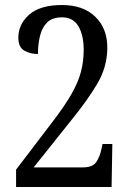

<svg xmlns="http://www.w3.org/2000/svg" viewBox="-20 -744 517 764"><path d="M44 0V-69L191 -262Q237 -322 264 -369Q291 -416 302 -458Q313 -500 313 -546Q313 -604 292 -639.5Q271 -675 227 -675Q188 -675 167.5 -654.5Q147 -634 139 -600.5Q131 -567 131 -529Q101 -529 77 -542.5Q53 -556 53 -594Q53 -648 96.5 -686Q140 -724 227 -724Q311 -724 359 -677.5Q407 -631 407 -555Q407 -478 367 -410.5Q327 -343 260 -261L114 -78H311Q348 -78 362.5 -98.5Q377 -119 384 -152L388 -171H427L424 0Z"/></svg>

Font: Noto Serif Hebrew Condensed
Style: Regular
Weight: 400
Width: 3
Designer: Monotype Design Team
Foundry: Monotype Imaging Inc.
Version: Version 2.004; ttfautohint (v1.8.4.7-5d5b)